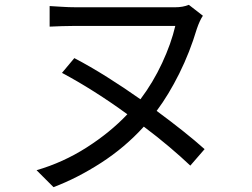

<svg xmlns="http://www.w3.org/2000/svg" viewBox="-20 -727 1040 793"><path d="M818 -662Q805 -643 793 -608Q764 -511 720.5 -423.5Q677 -336 627 -269Q684 -227 735 -186.5Q786 -146 825 -111L766 -43Q728 -79 679 -120.5Q630 -162 574 -204Q496 -118 397.5 -54.5Q299 9 201 46L131 -24Q241 -56 338 -118Q435 -180 506 -255Q439 -304 369.5 -348Q300 -392 236 -426L287 -487Q352 -453 422 -409Q492 -365 560 -317Q612 -386 649.5 -466.5Q687 -547 704 -620H292Q265 -620 235.5 -619Q206 -618 185 -617V-702Q206 -701 235 -699Q264 -697 292 -697H704Q735 -697 760 -707Z"/></svg>

Font: Source Han Sans SC
Style: Regular
Weight: 400
Designer: Ryoko NISHIZUKA 西塚涼子 (kana, bopomofo & ideographs); Paul D. Hunt (Latin, Greek & Cyrillic); Sandoll Communications 산돌커뮤니
Foundry: Adobe
Version: Version 2.002;hotconv 1.0.116;makeotfexe 2.5.65601; ttfautoh